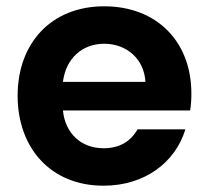

<svg xmlns="http://www.w3.org/2000/svg" viewBox="-20 -582 664 610"><path d="M180 -322C189 -395 240 -443 311 -443C382 -443 438 -395 442 -322ZM309 8C440 8 537 -66 569 -171H417C394 -131 358 -111 309 -111C237 -111 187 -159 180 -231H584C587 -248 588 -266 588 -285C588 -451 477 -562 311 -562C142 -562 36 -444 36 -278C36 -113 140 8 309 8Z"/></svg>

Font: Matrixport Bold
Style: Regular
Weight: 600
Designer: Ninad Kale (Devanagari), Jonny Pinhorn (Latin)
Foundry: Indian Type Foundry
Version: Version 2.000;PS 1.0;hotconv 1.0.79;makeotf.lib2.5.61930; tt